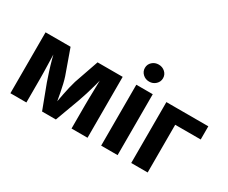

<svg xmlns="http://www.w3.org/2000/svg" viewBox="-116 -1119 1755 1477"><g transform="rotate(30 762.0 -381.0)"><path d="M60.5 0V-541H282.7L359.9 -324.2Q368.7 -297.9 376.5 -264.4Q384.3 -231 391.1 -195.3Q397.9 -159.7 403.6 -126Q409.2 -92.3 413.6 -64.9H393.6Q397.5 -91.8 403.3 -125.2Q409.2 -158.7 416.3 -194.6Q423.3 -230.5 431.2 -263.9Q439 -297.4 447.3 -324.2L522.5 -541H745.6V0H603.5V-211.4Q603.5 -236.8 604.2 -269.5Q605 -302.2 605.7 -338.6Q606.4 -375 607.2 -411.4Q607.9 -447.8 608.4 -481H619.6Q609.4 -432.1 596.4 -384.5Q583.5 -336.9 569.8 -293Q556.2 -249 542.5 -211.4L464.4 0H341.8L262.2 -211.4Q248.5 -250.5 234.4 -294.7Q220.2 -338.9 207.5 -386.2Q194.8 -433.6 184.6 -481H197.3Q197.3 -449.7 198.2 -413.6Q199.2 -377.4 200.2 -340.8Q201.2 -304.2 201.9 -270.8Q202.6 -237.3 202.6 -211.4V0Z M866.7 0V-541H1012.7V0ZM939.5 -610.8Q905.8 -610.8 882.3 -633.1Q858.9 -655.3 858.9 -686.5Q858.9 -718.3 882.3 -740Q905.8 -761.7 939.5 -761.7Q973.1 -761.7 996.6 -740Q1020 -718.3 1020 -686.5Q1020 -655.3 996.6 -633.1Q973.1 -610.8 939.5 -610.8Z M1506.3 -541V-423.8H1279.8V0H1133.8V-541Z"/></g></svg>

Font: Inter 17pt
Style: Bold
Weight: 700
Version: Version 4.001;git-66647c0bb